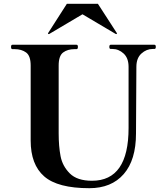

<svg xmlns="http://www.w3.org/2000/svg" viewBox="-20 -975 868 1008"><path d="M141 -237V-631Q141 -682 117 -699.5Q93 -717 57 -717H45Q38 -717 38 -729Q38 -740 45 -740H382Q389 -740 389 -729Q389 -717 382 -717H371Q335 -717 311.5 -699.5Q288 -682 288 -631V-275Q288 -207 298 -155Q308 -103 346.5 -64.5Q385 -26 463 -26Q655 -26 655 -303V-624Q655 -670 629 -694Q603 -718 570 -718H561Q554 -718 554 -729Q554 -740 561 -740H791Q798 -740 798 -729Q798 -718 791 -718H782Q749 -718 722.5 -694Q696 -670 696 -624L694 -274Q694 -135 629.5 -61Q565 13 449 13Q283 13 212 -49Q141 -111 141 -237ZM232 -799 233 -802 331 -955H494L593 -802L594 -799Q594 -796 590 -796L587 -797L413 -900L239 -797L236 -796Q232 -796 232 -799Z"/></svg>

Font: Shippori Mincho ExtraBold
Style: Regular
Weight: 800
Designer: FONTDASU
Foundry: FONTDASU / Google Inc. / but / Adobe
Version: Version 3.110; ttfautohint (v1.8.3)